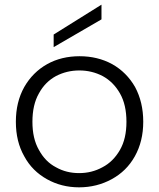

<svg xmlns="http://www.w3.org/2000/svg" viewBox="-20 -795 682 823"><path d="M319 8C319 8 319 8 319 8C370 8 417 -4 459 -27C501 -50 534 -82 558 -125C582 -168 594 -217 594 -273C594 -273 594 -273 594 -273C594 -330 582 -379 559 -422C535 -464 502 -497 461 -520C419 -543 372 -554 321 -554C321 -554 321 -554 321 -554C270 -554 223 -543 182 -520C141 -497 108 -464 84 -422C60 -379 48 -330 48 -273C48 -273 48 -273 48 -273C48 -216 60 -167 84 -125C107 -82 140 -50 181 -27C222 -4 268 8 319 8ZM319 -53C319 -53 319 -53 319 -53C283 -53 250 -61 220 -78C189 -94 165 -119 147 -152C128 -185 119 -225 119 -273C119 -273 119 -273 119 -273C119 -321 128 -362 147 -395C165 -428 189 -452 220 -469C251 -485 284 -493 320 -493C320 -493 320 -493 320 -493C356 -493 389 -485 420 -469C451 -452 475 -428 494 -395C513 -362 522 -321 522 -273C522 -273 522 -273 522 -273C522 -225 513 -185 494 -152C475 -119 450 -94 419 -78C388 -61 355 -53 319 -53ZM415 -775C415 -775 210 -647 210 -647C210 -647 210 -593 210 -593C210 -593 415 -712 415 -712C415 -712 415 -775 415 -775Z"/></svg>

Font: wox.body
Style: Regular
Weight: 500
Designer: Ninad Kale (Devanagari), Jonny Pinhorn (Latin)
Foundry: Indian Type Foundry
Version: ""